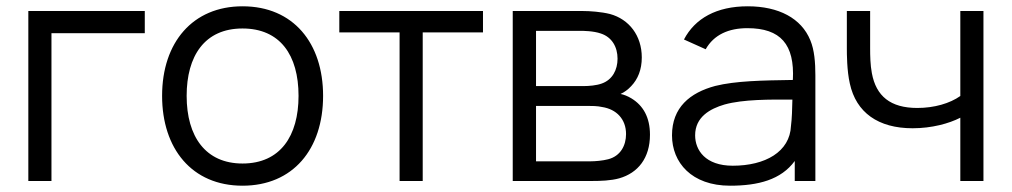

<svg xmlns="http://www.w3.org/2000/svg" viewBox="-20 -575 3214 610"><path d="M70 0H143.5V-469.5H440V-540H70Z M750.5 15C910.5 15 1006.5 -100.5 1006.5 -270.5C1006.5 -437.5 912.5 -555 750.5 -555C592.5 -555 495 -440.5 495 -270.5C495 -103 589.5 15 750.5 15ZM573 -270.5C573 -396.5 629.5 -484.5 750.5 -484.5C869.5 -484.5 928.5 -400.5 928.5 -270.5C928.5 -143 870.5 -55.5 750.5 -55.5C633.5 -55.5 573 -140.5 573 -270.5Z M1249.5 0H1323V-472H1514.5V-540H1058V-472H1249.5Z M1609 0H1860.5C1887.5 0 1921 -1 1947.5 -8.5C2007 -25.5 2045 -73 2045 -147C2045 -201.5 2024 -239.5 1986 -262.5C1974.5 -269.5 1962 -274.5 1951.5 -276.5C1963 -281.5 1975.5 -290.5 1985.5 -301.5C2006.5 -323.5 2019 -353.5 2019 -392.5C2019 -462 1978.5 -514 1918 -530.5C1890 -537.5 1854 -540 1831.5 -540H1609ZM1683 -62.5V-238.5H1846.5C1859.5 -238.5 1878 -238.5 1893 -235C1938.5 -228 1969 -196.5 1969 -149C1969 -113 1951.5 -79 1912 -69C1895 -64.5 1871 -62.5 1857 -62.5ZM1683 -301.5V-477H1824C1831.5 -477 1865 -477 1889 -468.5C1924 -457 1942 -426 1942 -388.5C1942 -353.5 1926 -321.5 1891.5 -309.5C1875 -303.5 1851 -301.5 1834 -301.5Z M2153 -449.5 2222 -418.5C2248 -464.5 2294.5 -485.5 2354.5 -485.5C2460 -485.5 2505 -434 2499 -321C2400 -319.5 2317.5 -318 2252.5 -302C2172 -280.5 2115 -233.5 2115 -145C2115 -59 2177 15 2299.5 15C2389 15 2461.5 -4 2505 -63.5V0H2570.5V-335.5C2570.5 -376 2567.5 -416 2554.5 -447C2526 -517 2454 -555 2355.5 -555C2256.5 -555 2188 -516.5 2153 -449.5ZM2188.5 -145C2188.5 -203.5 2236 -229.5 2282 -243C2341.5 -259.5 2425.5 -259 2497.5 -258.5C2497 -231.5 2496 -197 2493 -175C2489.5 -92.5 2411 -48.5 2308 -48.5C2221 -48.5 2188.5 -98 2188.5 -145Z M3031 -201V0H3104.5V-540H3031V-270C2998 -246.5 2948 -232 2894.5 -232C2809 -232 2763.5 -269.5 2750 -342.5C2745 -368.5 2744.5 -398.5 2744.5 -421V-540H2670.5V-421C2670.5 -405 2670.5 -351 2680 -309.5C2700 -217.5 2770 -167.5 2879.5 -167.5C2940 -167.5 2995 -182.5 3031 -201Z"/></svg>

Font: Eudonet
Style: Regular
Weight: 400
Designer: Mikhail Sharanda
Foundry: Mikhail Sharanda
Version: Version 4.503;Glyphs 3.1.2 (3151)